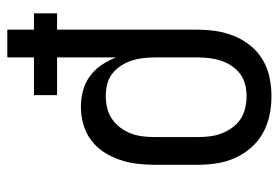

<svg xmlns="http://www.w3.org/2000/svg" viewBox="-142 -426 783 540"><g transform="rotate(90 250.0 -156.5)"><path d="M64 215V140H18V75H64V-320Q64 -347 68 -373Q72 -399 82 -423.5Q92 -448 109 -469Q126 -490 149 -503.5Q172 -517 198 -522.5Q224 -528 251 -528Q278 -528 304.5 -522.5Q331 -517 354.5 -504Q378 -491 396 -470.5Q414 -450 425 -425Q436 -400 440 -373.5Q444 -347 444 -320V-200Q444 -175 441 -150Q438 -125 430 -101.5Q422 -78 408.5 -57Q395 -36 375 -21Q355 -6 330.5 1Q306 8 281 8Q258 8 235.5 2Q213 -4 194.5 -17.5Q176 -31 163 -50.5Q150 -70 142 -91V75H248V140H142V215ZM251 -62Q268 -62 284.5 -66Q301 -70 315 -79.5Q329 -89 339.5 -103Q350 -117 356 -133Q362 -149 364 -166Q366 -183 366 -200V-320Q366 -337 364 -354Q362 -371 356 -387Q350 -403 340 -417Q330 -431 316 -440.5Q302 -450 285 -454Q268 -458 251 -458Q234 -458 218 -454Q202 -450 188.5 -440Q175 -430 165.5 -415.5Q156 -401 151 -385.5Q146 -370 144 -353.5Q142 -337 142 -320V-200Q142 -183 144 -166.5Q146 -150 151 -134.5Q156 -119 165.5 -104.5Q175 -90 188 -80Q201 -70 217.5 -66Q234 -62 251 -62Z"/></g></svg>

Font: Iosevka NFM
Style: Regular
Weight: 400
Monospace: yes
Designer: Belleve Invis
Foundry: Belleve Invis
Version: Version 29.0.4; ttfautohint (v1.8.4);Nerd Fonts 3.3.0